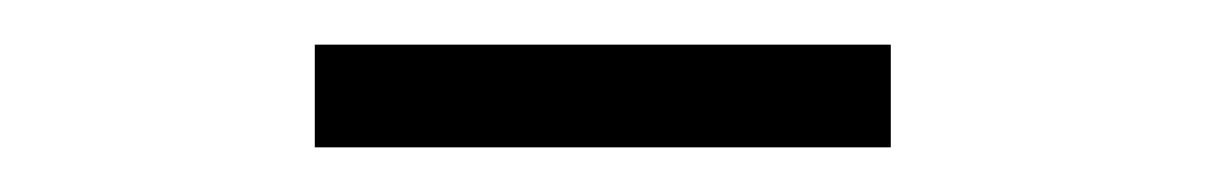

<svg xmlns="http://www.w3.org/2000/svg" viewBox="-20 -711 540 86"><path d="M121 -645V-691H379V-645Z"/></svg>

Font: Literata 18pt ExtraLight
Style: Regular
Weight: 250
Designer: Latin by Veronika Burian and Jose Scaglione. Greek by Irene Vlachou. Cyrillic by Vera Evstafieva.
Foundry: TypeTogether
Version: Version 3.103;gftools[0.9.29]